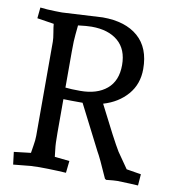

<svg xmlns="http://www.w3.org/2000/svg" viewBox="-81 -786 780 866"><g transform="rotate(10 308.5 -353.0)"><path d="M136 -705 320 -715Q424 -715 482 -664.5Q540 -614 540 -517Q540 -448 498.5 -400Q457 -352 389 -332Q468 -175 495 -131Q495 -130 545 -59L612 -48L608 4L571 2Q529 0 513.5 0Q498 0 462 4L456 0Q416 -91 401 -116L297 -320Q237 -320 209 -321V-167Q209 -115 212 -94L216 -58L284 -51L278 4L240 2Q194 0 155 0Q116 0 78 5L37 9L30 -48L107 -57Q108 -66 112.5 -91.5Q117 -117 117 -137V-568Q117 -583 112.5 -608.5Q108 -634 107 -648L30 -660L35 -710L67 -707Q105 -705 130 -705ZM277 -371Q354 -371 398.5 -408.5Q443 -446 443 -518Q443 -590 399 -627.5Q355 -665 278 -665Q256 -665 216 -660V-658L212 -617Q209 -593 209 -538V-374Q234 -371 277 -371Z"/></g></svg>

Font: Andada
Style: Regular
Weight: 400
Designer: Carolina Giovagnoli
Foundry: Carolina Giovagnoli
Version: Version 1.002